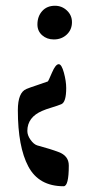

<svg xmlns="http://www.w3.org/2000/svg" viewBox="-20 -425 306 667"><path d="M110 -340Q110 -368 126.5 -386.5Q143 -405 171 -405Q195 -405 212.5 -388.5Q230 -372 230 -348Q230 -322 212 -305Q194 -288 167 -288Q143 -288 126.5 -302.5Q110 -317 110 -340ZM42 -42Q42 -104 72 -116Q84 -121 107 -128.5Q130 -136 146 -142Q148 -143 160.5 -172.5Q173 -202 184 -202Q194 -202 202 -172.5Q210 -143 210 -119Q210 -70 193 -63Q181 -58 159.5 -51.5Q138 -45 127 -40Q75 -18 75 30Q75 45 86 60.5Q97 76 109 80Q157 93 183 103Q219 116 219 150Q219 222 201 222Q115 222 78.5 153.5Q42 85 42 -42Z"/></svg>

Font: EB Garamond 08
Style: Regular
Weight: 400
Version: Version 0.016 ; ttfautohint (v1.5)